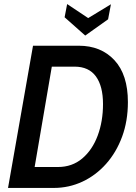

<svg xmlns="http://www.w3.org/2000/svg" viewBox="-20 -925 668 945"><path d="M19.5 0 142.5 -700H367.5Q477 -700 543.2 -628.8Q609.5 -557.5 609.5 -422.5Q609.5 -329.5 581 -252.2Q552.5 -175 502.2 -118.5Q452 -62 385.8 -31Q319.5 0 244.5 0ZM347 -597H235L150.5 -103H265Q335 -103 384.8 -145Q434.5 -187 460.8 -257.5Q487 -328 487 -412.5Q487 -501 452 -549Q417 -597 347 -597ZM399.5 -750 298 -840 310.5 -905 414 -836 526 -904 512 -830Z"/></svg>

Font: Cabin Condensed SemiBold
Style: Italic
Weight: 600
Width: 3
Italic angle: -10°
Designer: Pablo Impallari
Foundry: Pablo Impallari. http://www.impallari.com Igino Marini. http://www.ikern.com
Version: Version 3.001; ttfautohint (v1.8.3)